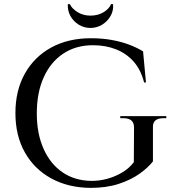

<svg xmlns="http://www.w3.org/2000/svg" viewBox="-20 -900 851 934"><path d="M724 -280V-115Q701 -85 659 -55Q617 -25 557.5 -5.5Q498 14 420 14Q312 13 229.5 -32Q147 -77 101 -158.5Q55 -240 55 -350Q55 -460 101 -542Q147 -624 229.5 -669Q312 -714 422 -714Q477 -714 524 -705.5Q571 -697 609 -682.5Q647 -668 676 -650L690 -499H681Q665 -561 630 -600.5Q595 -640 544.5 -660Q494 -680 432 -680Q349 -680 287.5 -639Q226 -598 192.5 -523.5Q159 -449 159 -348Q159 -250 192 -176Q225 -102 284.5 -61.5Q344 -21 425 -20Q466 -20 504.5 -31Q543 -42 576 -62Q609 -82 631 -111L632 -280Q632 -325 581 -325H565V-335H789V-325H774Q722 -325 724 -280ZM530 -880Q533 -849 518 -822.5Q503 -796 477 -780Q451 -764 420 -764Q389 -764 363 -780Q337 -796 322.5 -822.5Q308 -849 310 -880H320Q329 -859 356.5 -841.5Q384 -824 420 -824Q457 -824 484.5 -841Q512 -858 520 -880Z"/></svg>

Font: Cinzel Eorzea
Style: Regular
Weight: 500
Designer: Natanael Gama
Version: Version 2.000